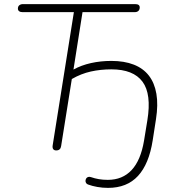

<svg xmlns="http://www.w3.org/2000/svg" viewBox="-20 -725 857 933"><path d="M505 188Q478 188 453 183.5Q428 179 409 172Q402 170 398.5 164.5Q395 159 395.5 153Q396 147 399 142Q402 137 408.5 135Q415 133 423 136Q440 142 460 145.5Q480 149 504 149Q575 149 619.5 101.5Q664 54 680 -42L696 -140Q717 -268 672.5 -328Q628 -388 521 -388Q469 -388 421.5 -377.5Q374 -367 329 -341L277 -15Q274 6 253 6Q243 6 238.5 -0.5Q234 -7 236 -19L339 -666H89Q79 -666 73 -670.5Q67 -675 67 -683Q67 -694 74 -699.5Q81 -705 91 -705H637Q648 -705 653.5 -701Q659 -697 659 -689Q659 -678 652.5 -672Q646 -666 635 -666H381L337 -387Q375 -408 422 -418.5Q469 -429 521 -429Q584 -429 630 -411Q676 -393 703.5 -357.5Q731 -322 740 -269Q749 -216 738 -146L722 -43Q704 72 650.5 130Q597 188 505 188Z"/></svg>

Font: Nunito Variable Extra Light
Style: Italic
Weight: 200
Italic angle: -9°
Designer: Vernon Adams
Foundry: Vernon Adams
Version: Version 3.602